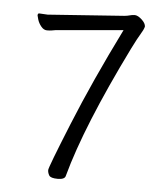

<svg xmlns="http://www.w3.org/2000/svg" viewBox="-52 -748 703 806"><g transform="rotate(5 300.0 -345.5)"><path d="M530 -657Q526 -643 515 -625.5Q504 -608 480 -560Q312 -219 254 -5Q251 11 221 11Q191 11 184.5 0Q178 -11 178 -22.5Q178 -34 254.5 -222.5Q331 -411 442 -635L157 -610Q150 -609 142.5 -607.5Q135 -606 121.5 -606Q108 -606 97 -619.5Q86 -633 81.5 -648Q77 -663 77 -665Q77 -674 83 -674L119 -672L440 -695Q452 -696 462.5 -699Q473 -702 482 -702H485Q498 -701 514 -686Q530 -671 530 -657Z"/></g></svg>

Font: Moon Stars Kai HW
Style: Regular
Weight: 400
Designer: GuiWonder
Version: Version 1.101